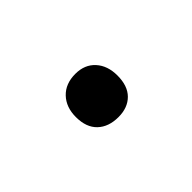

<svg xmlns="http://www.w3.org/2000/svg" viewBox="-27 -151 248 248"><g transform="rotate(45 97.5 -27.0)"><path d="M58 -28Q58 -45 69 -55Q80 -65 98 -65Q117 -65 127 -55Q137 -45 137 -28Q137 -10 127 0.5Q117 11 98 11Q80 11 69 0.5Q58 -10 58 -28Z"/></g></svg>

Font: Cormorant Garamond Light
Style: Regular
Weight: 300
Designer: Christian Thalmann (Catharsis Fonts)
Version: Version 3.000